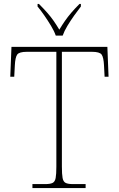

<svg xmlns="http://www.w3.org/2000/svg" viewBox="-20 -951 603 971"><path d="M144 0V-20H209Q234 -20 246 -26Q258 -32 261.5 -51Q265 -70 265 -108V-689H116Q77 -689 67 -675Q57 -661 55 -620L52 -563H32L38 -714H523L529 -563H509L506 -620Q504 -661 494 -675Q484 -689 445 -689H293V-108Q293 -70 296.5 -51Q300 -32 312 -26Q324 -20 349 -20H413V0ZM262 -771Q254 -794 238 -820.5Q222 -847 204 -873Q186 -899 170 -918V-931H177Q202 -906 219.5 -886Q237 -866 251 -846Q265 -826 280 -801Q295 -826 309 -846Q323 -866 340 -886Q357 -906 382 -931H389V-918Q374 -899 355.5 -873Q337 -847 321 -820.5Q305 -794 297 -771Z"/></svg>

Font: Noto Serif Kannada Thin
Style: Regular
Weight: 250
Version: Version 2.003